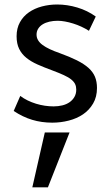

<svg xmlns="http://www.w3.org/2000/svg" viewBox="-20 -528 490 841"><path d="M68.8 -107.9Q83.5 -96.7 101.1 -88.1Q118.7 -79.6 137.7 -73.7Q156.7 -67.9 176.5 -64.9Q196.3 -62 214.8 -62Q234.9 -62 252.9 -66.4Q271 -70.8 284.4 -80.1Q297.9 -89.4 305.9 -103.3Q314 -117.2 314 -135.7Q314 -148.9 309.1 -159.4Q304.2 -169.9 292.2 -179.7Q280.3 -189.5 259.5 -199Q238.8 -208.5 207.5 -220.2Q172.9 -232.9 144.3 -245.6Q115.7 -258.3 95.5 -274.7Q75.2 -291 64 -313.7Q52.7 -336.4 52.7 -369.1Q52.7 -404.3 67.4 -430.7Q82 -457 106.7 -474.1Q131.3 -491.2 163.6 -499.8Q195.8 -508.3 230.5 -508.3Q274.4 -508.3 318.6 -495.1Q362.8 -481.9 399.4 -455.6L369.6 -393.1Q353.5 -403.3 335.9 -411.4Q318.4 -419.4 300.3 -425Q282.2 -430.7 264.9 -433.8Q247.6 -437 232.4 -437Q213.4 -437 196.5 -433.1Q179.7 -429.2 167.2 -421.6Q154.8 -414.1 147.5 -402.6Q140.1 -391.1 140.1 -376.5Q140.1 -362.8 147 -351.6Q153.8 -340.3 166.7 -330.8Q179.7 -321.3 198.5 -312.5Q217.3 -303.7 241.2 -295.4Q285.6 -279.3 316.9 -263.7Q348.1 -248 367.7 -230.5Q387.2 -212.9 396 -191.7Q404.8 -170.4 404.8 -142.6Q404.8 -103.5 387.9 -74.7Q371.1 -45.9 343.8 -27.3Q316.4 -8.8 281.2 0.2Q246.1 9.3 209 9.3Q162.1 9.3 120.8 -3.2Q79.6 -15.6 40 -42ZM121.6 292.5 176.3 52.2H284.7L189.9 292.5Z"/></svg>

Font: Shanti
Style: Regular
Weight: 400
Designer: vernon adams
Foundry: vernon adams
Version: Version 1.000